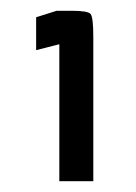

<svg xmlns="http://www.w3.org/2000/svg" viewBox="-20 -747 252 356"><path d="M114 -727Q143 -727 148 -721Q153 -715 153 -678V-411H90V-665L47 -654V-715L85 -727Z"/></svg>

Font: Economica
Style: Bold
Weight: 700
Designer: Vicente Lamonaca
Foundry: Vicente Lamonaca
Version: Version 1.100